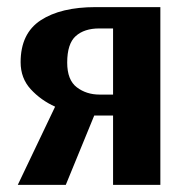

<svg xmlns="http://www.w3.org/2000/svg" viewBox="-20 -520 532 540"><path d="M30 0 135 -220Q95 -238 66.5 -269Q38 -300 38 -345Q38 -426 94.5 -463Q151 -500 249 -500H431V0H298V-195H245L165 0ZM260 -254H298V-440H259Q217 -440 193 -418.5Q169 -397 169 -344Q169 -295 196 -274.5Q223 -254 260 -254Z"/></svg>

Font: Arsenal SC
Style: Bold
Weight: 700
Designer: Andrij Shevchenko
Foundry: Stairsfor
Version: Version 2.001; ttfautohint (v1.8.4.7-5d5b)